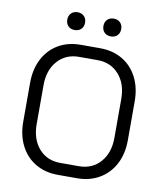

<svg xmlns="http://www.w3.org/2000/svg" viewBox="-95 -956 886 1041"><g transform="rotate(10 348.0 -435.5)"><path d="M60 -243V-457Q60 -532 89.5 -589Q119 -646 172 -677Q225 -708 295 -708H401Q471 -708 524 -677Q577 -646 606.5 -589Q636 -532 636 -457V-243Q636 -168 606.5 -111.5Q577 -55 523.5 -23.5Q470 8 401 8H294Q225 8 172 -23Q119 -54 89.5 -111Q60 -168 60 -243ZM399 -58Q472 -58 517 -109Q562 -160 562 -243V-457Q562 -540 517 -591Q472 -642 399 -642H297Q224 -642 179 -591Q134 -540 134 -457V-243Q134 -160 178.5 -109Q223 -58 296 -58ZM199 -830Q199 -852 212.5 -865.5Q226 -879 248 -879Q270 -879 283.5 -865.5Q297 -852 297 -830Q297 -808 283.5 -794.5Q270 -781 248 -781Q226 -781 212.5 -794.5Q199 -808 199 -830ZM398 -830Q398 -852 411.5 -865.5Q425 -879 447 -879Q469 -879 482.5 -865.5Q496 -852 496 -830Q496 -808 482.5 -794.5Q469 -781 447 -781Q425 -781 411.5 -794.5Q398 -808 398 -830Z"/></g></svg>

Font: Bai Jamjuree
Style: Regular
Weight: 400
Designer: Katatrad Aksorn Co.,Ltd.
Foundry: Cadson Demak Co.,Ltd.
Version: Version 1.000; ttfautohint (v1.6)